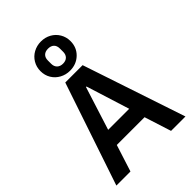

<svg xmlns="http://www.w3.org/2000/svg" viewBox="-295 -1168 1291 1291"><g transform="rotate(-45 351.0 -522.0)"><path d="M205 -905Q205 -944 224 -976Q243 -1008 276 -1026Q309 -1044 348 -1044Q388 -1044 420.5 -1026Q453 -1008 472 -976Q491 -944 491 -905Q491 -845 450 -805.5Q409 -766 348 -766Q309 -766 276 -784Q243 -802 224 -833.5Q205 -865 205 -905ZM405 -889V-920Q405 -947 390 -961.5Q375 -976 348 -976Q321 -976 306 -961.5Q291 -947 291 -920V-889Q291 -863 306.5 -848Q322 -833 348 -833Q375 -833 390 -848Q405 -863 405 -889ZM156 0H22L269 -733H434L679 0H542L481 -191H217ZM346 -613 248 -304H448L351 -613Z"/></g></svg>

Font: IBM Plex Sans JP SemiBold
Style: Regular
Weight: 600
Designer: Mike Abbink; Paul van der Laan; Pieter van Rosmalen; Wujin Sim; Yejin Wi; Jinhee Kim; Boomi Park; Yona Kim; Kichan Ma
Foundry: Sandoll Inc.
Version: Version 1.001